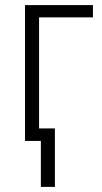

<svg xmlns="http://www.w3.org/2000/svg" viewBox="-20 -552 399 752"><path d="M344 -532V-484H133V-49H195V180H140V0H78V-532Z"/></svg>

Font: Noto Sans UI SemiCondensed Light
Style: Regular
Weight: 300
Width: 4
Designer: Monotype Design Team
Foundry: Monotype Imaging Inc.
Version: Version 1.901